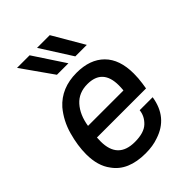

<svg xmlns="http://www.w3.org/2000/svg" viewBox="-228 -886 1004 1004"><g transform="rotate(-45 274.0 -384.0)"><path d="M18 0ZM246 12Q117 12 62 -67Q22 -119 22 -205Q22 -268 42 -340Q62 -412 108 -467Q175 -542 288 -542Q387 -542 442 -487Q497 -432 497 -327Q497 -293 492 -259L487 -227H124L123 -199Q123 -70 248 -70Q316 -70 347.5 -100Q379 -130 383 -170H479Q459 -41 341 -3Q300 12 246 12ZM396 -303Q398 -322 398 -339Q398 -460 286 -460Q222 -460 183.5 -417Q145 -374 134 -303ZM86 -607ZM344 -607 234 -780H328L429 -607ZM208 -607 86 -780H179L293 -607Z"/></g></svg>

Font: Tanohe Sans Medium
Style: Italic
Weight: 500
Designer: Village Type and Design LLC & Cristiano Sobral
Foundry: Cooper Hewitt Smithsonian Design Museum
Version: Version 1.00;September 29, 2021;FontCreator 13.0.0.2655 64-b